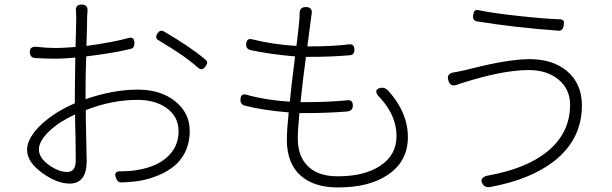

<svg xmlns="http://www.w3.org/2000/svg" viewBox="-20 -798 2691 844"><path d="M286 9Q232 9 168 -36Q99 -85 99 -139Q99 -193 164 -253Q223 -307 309 -344V-390Q309 -437 311 -545Q259 -540 228 -540Q174 -540 132 -543Q112 -546 111 -568Q110 -596 143 -592Q184 -587 227 -587Q250 -587 306 -591Q310 -591 312 -591Q315 -683 315 -719Q315 -739 314 -748Q310 -778 339 -778Q366 -778 365 -750Q363 -732 363 -721Q363 -682 360 -596Q482 -613 545 -631Q571 -638 571 -608Q571 -587 554 -583Q482 -565 359 -550Q356 -469 356 -394V-362Q477 -404 585 -404Q687 -404 750.5 -352.5Q814 -301 814 -222Q814 -137 759 -80Q706 -29 613 -7Q573 2 513 4Q498 5 490 -15Q478 -45 508 -45Q559 -45 590 -52Q665 -65 711 -104Q765 -150 765 -221Q765 -286 711 -324Q661 -359 585 -359Q471 -359 357 -314Q357 -273 359 -193Q361 -115 361 -90Q361 9 286 9ZM276 -42Q313 -42 313 -94Q313 -118 312 -196Q310 -261 310 -295Q242 -264 197 -222Q151 -178 151 -141Q151 -104 196 -72Q238 -42 276 -42ZM850 -501Q811 -535 769 -563Q738 -584 677 -621Q659 -630 672 -651Q684 -669 700 -660Q814 -594 883 -536Q891 -529 891 -522Q890 -517 884 -507Q868 -484 850 -501Z M1465 26Q1367 26 1309 -20Q1241 -74 1241 -183Q1241 -226 1249 -304Q1135 -313 1055 -334Q1036 -340 1037 -361Q1038 -390 1066 -381Q1146 -358 1254 -351Q1259 -410 1275 -532Q1276 -544 1277 -550Q1169 -559 1080 -578Q1061 -584 1062 -604Q1064 -632 1089 -625Q1176 -603 1283 -596Q1289 -641 1296 -711Q1297 -719 1297 -735Q1295 -768 1326 -767Q1357 -766 1349 -731Q1348 -724 1346 -708Q1344 -697 1341 -670Q1335 -621 1331 -594H1337Q1443 -594 1514 -603Q1538 -606 1538 -579Q1538 -556 1516 -555Q1436 -548 1337 -548H1325Q1314 -471 1301 -349H1325Q1423 -349 1504 -357Q1531 -362 1531 -334Q1531 -311 1507 -308Q1420 -301 1330 -301Q1313 -301 1296 -301Q1289 -224 1289 -190Q1289 -112 1332 -69Q1377 -23 1464 -23Q1582 -23 1651 -69Q1723 -116 1723 -200Q1723 -290 1650 -369Q1634 -384 1634 -396Q1634 -408 1654 -412Q1671 -415 1686 -400Q1773 -304 1773 -195Q1773 -90 1687 -31Q1605 26 1465 26Z M2101 10Q2092 -4 2101 -14.5Q2110 -25 2129 -27Q2293 -57 2385 -131Q2486 -213 2486 -337Q2486 -406 2435.5 -448Q2385 -490 2305 -490Q2204 -490 2057 -447Q2041 -442 2034 -440Q2009 -433 1988 -425Q1959 -415 1951 -444Q1941 -474 1975 -480Q1985 -481 2007 -486Q2016 -488 2021 -489Q2031 -491 2054 -497Q2216 -538 2309 -538Q2409 -538 2472 -486Q2538 -430 2538 -335Q2538 -185 2415 -89Q2310 -8 2135 24Q2112 28 2101 10ZM2436 -663Q2243 -677 2077 -704Q2056 -708 2060 -732Q2062 -746 2067.5 -751Q2073 -756 2085 -753Q2153 -739 2268 -727Q2367 -716 2442 -713Q2455 -712 2458 -705Q2460 -700 2458 -685Q2453 -662 2436 -663Z"/></svg>

Font: GenSenRounded TW L
Style: Regular
Weight: 300
Version: Version 1.501;PS 1;hotconv 16.6.51;makeotf.lib2.5.65220